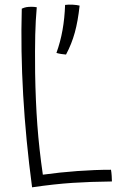

<svg xmlns="http://www.w3.org/2000/svg" viewBox="-20 -703 511 820"><path d="M454 22Q456 33 457 48Q458 63 458 72Q366 73 289.5 78Q213 83 117 97Q90 -106 79 -296.5Q68 -487 73 -666Q84 -671 93 -672.5Q102 -674 115 -674Q120 -674 126.5 -673.5Q133 -673 137 -672Q132 -616 130.5 -554.5Q129 -493 130 -392Q132 -271 139.5 -169Q147 -67 163 43Q235 33 310.5 27.5Q386 22 454 22ZM320 -679Q313 -613 299.5 -564Q286 -515 262 -470Q251 -471 241 -472.5Q231 -474 221 -477Q238 -524 247 -574.5Q256 -625 258 -682Q273 -684 290.5 -683Q308 -682 320 -679Z"/></svg>

Font: Atma Light
Style: Regular
Weight: 300
Designer: Gregori Vincens, Jeremie Hornus, Riccardo Olocco, Yoann Minet.
Foundry: black foundry
Version: Version 1.102;PS 1.100;hotconv 1.0.86;makeotf.lib2.5.63406